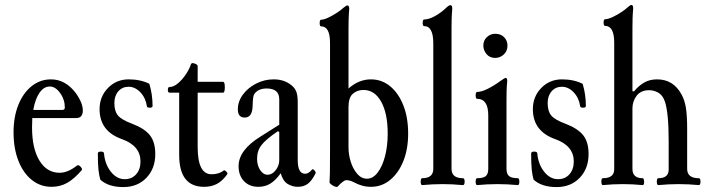

<svg xmlns="http://www.w3.org/2000/svg" viewBox="-20 -747 2875 779"><path d="M189 11Q144 11 109 -17Q74 -45 54.5 -95Q35 -145 35 -210Q35 -273 54.5 -321.5Q74 -370 108.5 -397.5Q143 -425 187 -425Q245 -425 287 -370Q316 -330 316 -299Q316 -268 289 -268H111Q110 -250 110 -230Q110 -145 140 -95.5Q170 -46 222 -46Q255 -46 292 -75Q298 -80 306.5 -71Q315 -62 312 -57Q281 -21 252.5 -5Q224 11 189 11ZM182 -396Q158 -396 140.5 -371Q123 -346 115 -301H233Q243 -301 243 -311Q243 -343 224 -369.5Q205 -396 182 -396Z M480 12Q420 12 387 -18Q382 -35 379.5 -58Q377 -81 377 -124Q377 -132 389 -132Q402 -132 402 -124Q406 -80 430 -50Q454 -20 486 -20Q515 -20 532.5 -40Q550 -60 550 -92Q550 -155 476 -182Q384 -214 384 -304Q384 -355 418 -390Q452 -425 502 -425Q550 -425 586 -407Q599 -364 599 -317Q599 -310 588 -310Q576 -310 576 -316Q571 -350 549.5 -372.5Q528 -395 502 -395Q476 -395 460 -376.5Q444 -358 444 -329Q444 -296 458.5 -278.5Q473 -261 516 -245Q566 -226 588 -198.5Q610 -171 610 -122Q610 -63 574 -25.5Q538 12 480 12Z M808 11Q707 11 707 -118V-371H668Q661 -371 661 -382.5Q661 -394 668 -394Q684 -394 701.5 -408.5Q719 -423 733.5 -444.5Q748 -466 755 -487Q758 -494 770 -489Q782 -485 782 -479V-415H885Q890 -415 891.5 -404Q893 -393 891.5 -382Q890 -371 885 -371H782V-150Q782 -40 838 -40Q869 -40 887 -55Q891 -58 898 -51Q905 -44 902 -40Q882 -12 859.5 -0.5Q837 11 808 11Z M1028 11Q992 11 970 -12Q948 -35 948 -73Q948 -138 1037 -193L1113 -241V-344Q1113 -388 1062 -388Q1026 -388 1011 -364Q1006 -357 1005 -318Q1004 -270 973 -270Q945 -270 945 -303Q945 -335 965 -362.5Q985 -390 1018.5 -407.5Q1052 -425 1090 -425Q1132 -425 1160 -403Q1174 -393 1181 -378Q1188 -363 1188 -331V-97Q1188 -42 1218 -42Q1232 -42 1246 -59Q1249 -63 1256 -55.5Q1263 -48 1260 -43Q1245 -13 1228.5 -1Q1212 11 1188 11Q1167 11 1147.5 -0.5Q1128 -12 1119 -44Q1097 -14 1076 -1.5Q1055 11 1028 11ZM1066 -38Q1084 -38 1098.5 -56.5Q1113 -75 1113 -97V-211L1108 -215Q1059 -182 1041 -158.5Q1023 -135 1023 -103Q1023 -76 1035.5 -57Q1048 -38 1066 -38Z M1485 11Q1466 11 1448.5 6Q1431 1 1417 -7Q1405 -13 1398 -14.5Q1391 -16 1385 -16Q1374 -16 1350 10Q1347 13 1339 10Q1331 7 1324 1.5Q1317 -4 1317 -7Q1318 -18 1318.5 -44Q1319 -70 1319 -131V-573Q1319 -640 1283 -640Q1277 -640 1277 -653.5Q1277 -667 1283 -667Q1294 -667 1312 -675.5Q1330 -684 1347.5 -695.5Q1365 -707 1373 -715Q1385 -725 1389 -725Q1397 -725 1397 -711Q1395 -688 1394.5 -668.5Q1394 -649 1394 -632V-388Q1436 -425 1485 -425Q1529 -425 1563 -397Q1597 -369 1616.5 -319.5Q1636 -270 1636 -205Q1636 -142 1616.5 -93.5Q1597 -45 1563 -17Q1529 11 1485 11ZM1469 -22Q1493 -22 1512 -46.5Q1531 -71 1542 -112.5Q1553 -154 1553 -205Q1553 -287 1526.5 -334.5Q1500 -382 1455 -382Q1429 -382 1411.5 -366.5Q1394 -351 1394 -313V-148Q1394 -120 1403 -91Q1412 -62 1429 -42Q1446 -22 1469 -22Z M1693 4Q1689 4 1687.5 -3Q1686 -10 1687.5 -17Q1689 -24 1693 -24Q1738 -24 1738 -62V-571Q1738 -641 1701 -641Q1695 -641 1695 -654.5Q1695 -668 1701 -668Q1719 -668 1743.5 -681Q1768 -694 1791 -716Q1801 -726 1808 -726Q1815 -726 1815 -712Q1813 -689 1812.5 -669.5Q1812 -650 1812 -633V-62Q1812 -24 1858 -24Q1863 -24 1864.5 -17Q1866 -10 1864.5 -3Q1863 4 1858 4Q1837 2 1816.5 1Q1796 0 1776 0Q1755 0 1734 1Q1713 2 1693 4Z M1989 -512Q1967 -512 1954 -527.5Q1941 -543 1941 -562Q1941 -583 1955.5 -596.5Q1970 -610 1989 -610Q2012 -610 2025.5 -596Q2039 -582 2039 -562Q2039 -540 2024 -526Q2009 -512 1989 -512ZM1916 4Q1912 4 1910.5 -3Q1909 -10 1910.5 -17Q1912 -24 1916 -24Q1941 -24 1951 -32.5Q1961 -41 1961 -62V-279Q1961 -346 1916 -346Q1912 -346 1910.5 -353Q1909 -360 1910.5 -367Q1912 -374 1916 -374Q1933 -374 1958.5 -386.5Q1984 -399 2011 -419Q2028 -431 2032 -431Q2038 -431 2038 -417Q2036 -399 2035.5 -380Q2035 -361 2035 -342V-62Q2035 -41 2045.5 -32.5Q2056 -24 2081 -24Q2085 -24 2086.5 -17Q2088 -10 2086.5 -3Q2085 4 2081 4Q2060 2 2039.5 1Q2019 0 1999 0Q1978 0 1957 1Q1936 2 1916 4Z M2238 12Q2178 12 2145 -18Q2140 -35 2137.5 -58Q2135 -81 2135 -124Q2135 -132 2147 -132Q2160 -132 2160 -124Q2164 -80 2188 -50Q2212 -20 2244 -20Q2273 -20 2290.5 -40Q2308 -60 2308 -92Q2308 -155 2234 -182Q2142 -214 2142 -304Q2142 -355 2176 -390Q2210 -425 2260 -425Q2308 -425 2344 -407Q2357 -364 2357 -317Q2357 -310 2346 -310Q2334 -310 2334 -316Q2329 -350 2307.5 -372.5Q2286 -395 2260 -395Q2234 -395 2218 -376.5Q2202 -358 2202 -329Q2202 -296 2216.5 -278.5Q2231 -261 2274 -245Q2324 -226 2346 -198.5Q2368 -171 2368 -122Q2368 -63 2332 -25.5Q2296 12 2238 12Z M2426 4Q2422 4 2420.5 -3Q2419 -10 2420.5 -17Q2422 -24 2426 -24Q2472 -24 2472 -60V-574Q2472 -642 2435 -642Q2429 -642 2429 -655.5Q2429 -669 2435 -669Q2447 -669 2466 -678Q2485 -687 2501.5 -698Q2518 -709 2525 -716Q2537 -727 2542 -727Q2549 -727 2549 -713Q2547 -690 2546.5 -670.5Q2546 -651 2546 -634V-377L2552 -376Q2571 -399 2593.5 -412Q2616 -425 2646 -425Q2712 -425 2745 -364Q2758 -341 2763 -309Q2768 -277 2768 -224V-62Q2768 -24 2815 -24Q2820 -24 2821.5 -17Q2823 -10 2821.5 -3Q2820 4 2815 4Q2795 2 2774.5 1Q2754 0 2733 0Q2713 0 2692.5 1Q2672 2 2651 4Q2647 4 2645.5 -3Q2644 -10 2645.5 -17Q2647 -24 2651 -24Q2693 -24 2693 -59V-173Q2693 -234 2689 -273.5Q2685 -313 2678 -334Q2669 -361 2651 -371Q2633 -381 2614 -381Q2580 -381 2563 -358.5Q2546 -336 2546 -307V-62Q2546 -24 2587 -24Q2591 -24 2592.5 -17Q2594 -10 2593 -3Q2592 4 2587 4Q2567 2 2547 1Q2527 0 2507 0Q2487 0 2466.5 1Q2446 2 2426 4Z"/></svg>

Font: Junicode Two Beta Condensed
Style: Regular
Weight: 400
Width: 3
Designer: Peter S. Baker
Foundry: Briery Creek Software
Version: Version 1.053; ttfautohint (v1.8.4)